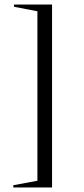

<svg xmlns="http://www.w3.org/2000/svg" viewBox="-20 -742 372 852"><path d="M211 -722V90H39V80L146 60V-692L42 -712V-722Z"/></svg>

Font: Cinzel(RUS BY LYAJKA)
Style: Regular
Weight: 400
Designer: Natanael Gama
Version: Version 1.001;PS 001.001;hotconv 1.0.56;makeotf.lib2.0.21325